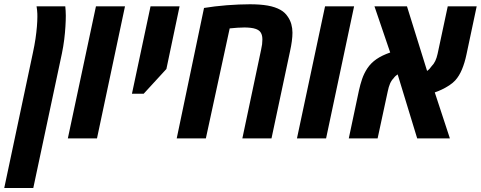

<svg xmlns="http://www.w3.org/2000/svg" viewBox="-75 -661 2296 917"><path d="M-54.7 236.8 82.5 -410.6Q89.8 -444.3 94.5 -475.8Q99.1 -507.3 101.3 -534.4Q103.5 -561.5 103.5 -581.5Q103.5 -587.9 103.3 -595.7Q103 -603.5 102.1 -612.5Q101.1 -621.6 99.6 -630.9H236.8Q237.8 -621.1 238.5 -609.6Q239.3 -598.1 239.3 -585.9Q239.3 -564 237.5 -534.7Q235.8 -505.4 231.7 -471.9Q227.5 -438.5 220.7 -405.8L84 236.8Z M249 0 383.3 -630.9H522L388.2 0Z M555.2 -213.4 644 -630.9H782.7L719.7 -331.5L611.3 -213.4Z M769 0 899.4 -623Q923.8 -627 951.7 -630.4Q979.5 -633.8 1008.3 -636Q1037.1 -638.2 1065.2 -639.4Q1093.3 -640.6 1118.7 -640.6Q1168 -640.6 1203.9 -634.3Q1239.7 -627.9 1264.6 -613.8Q1275.9 -607.4 1284.4 -599.4Q1293 -591.3 1299.3 -581.5Q1311 -564.9 1316.4 -545.4Q1321.8 -525.9 1321.8 -504.9Q1321.8 -486.3 1318.8 -464.1Q1315.9 -441.9 1310.5 -417.5L1221.7 0H1082.5L1171.9 -422.9Q1175.3 -437.5 1176.8 -449.7Q1178.2 -461.9 1178.2 -473.1Q1178.2 -484.9 1175.3 -494.6Q1172.4 -504.4 1166 -511.2Q1158.7 -518.6 1147 -522.7Q1135.3 -526.9 1120.8 -528.3Q1106.4 -529.8 1092.3 -529.8Q1076.7 -529.8 1059.3 -528.6Q1042 -527.3 1022 -525.4L908.2 0Z M1343.3 0 1477.5 -630.9H1616.2L1482.4 0Z M1590.8 0 1639.2 -228.5Q1645.5 -257.3 1654.5 -283.9Q1663.6 -310.5 1679.7 -335Q1696.8 -360.4 1722.9 -378.4Q1749 -396.5 1788.6 -410.2L1713.4 -630.9H1868.7L1964.8 -322.3Q1970.7 -326.2 1976.1 -331.8Q1981.4 -337.4 1986.3 -344.7Q1997.1 -355.5 2003.9 -369.9Q2010.7 -384.3 2015.1 -404.3L2063.5 -630.9H2201.7L2152.8 -400.4Q2144.5 -360.8 2131.3 -329.3Q2118.2 -297.9 2099.1 -276.9Q2087.9 -264.6 2070.8 -253.4Q2053.7 -242.2 2035.2 -233.4Q2016.6 -224.6 2001.5 -219.7L2073.7 0H1917.5L1824.2 -305.7Q1818.8 -302.2 1814 -297.9Q1809.1 -293.5 1804.7 -287.1Q1794.4 -276.9 1787.8 -261.5Q1781.2 -246.1 1776.9 -224.6L1728.5 0Z"/></svg>

Font: Open Sans SemiCondensed
Style: Bold Italic
Weight: 700
Width: 4
Italic angle: -12°
Designer: Monotype Design Team
Foundry: Monotype Imaging Inc.
Version: Version 3.003